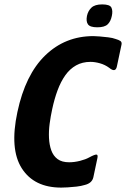

<svg xmlns="http://www.w3.org/2000/svg" viewBox="-20 -844 572 872"><path d="M404 -39Q398 -12 365 -4Q349 1 327.5 3.5Q306 6 287 7Q268 8 258 8Q135 8 79 -79.5Q23 -167 59 -335Q95 -505 185.5 -592.5Q276 -680 404 -680Q414 -680 432.5 -678.5Q451 -677 471.5 -674.5Q492 -672 505 -667Q519 -663 526.5 -658Q534 -653 532 -642L511 -543Q505 -512 476 -536Q457 -550 434 -556.5Q411 -563 391 -563Q354 -563 325.5 -547Q297 -531 276.5 -502Q256 -473 241.5 -434Q227 -395 217 -348Q210 -316 205.5 -282.5Q201 -249 202.5 -217.5Q204 -186 213 -161Q222 -136 241.5 -121.5Q261 -107 294 -107Q318 -107 343.5 -113.5Q369 -120 385 -129Q411 -143 418.5 -142Q426 -141 422 -124ZM488 -772Q483 -747 469 -733.5Q455 -720 422 -720Q389 -720 379.5 -733.5Q370 -747 375 -772Q380 -795 395.5 -809.5Q411 -824 444 -824Q479 -824 486 -809.5Q493 -795 488 -772Z"/></svg>

Font: Glory ExtraBold
Style: Italic
Weight: 800
Italic angle: -12°
Version: Version 1.011